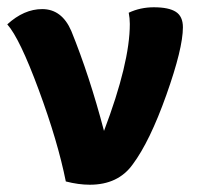

<svg xmlns="http://www.w3.org/2000/svg" viewBox="-30 -505 545 528"><path d="M393 -485Q434 -485 453.5 -472.5Q473 -460 473 -430Q473 -372 427.5 -244Q382 -116 335 -53Q295 3 217 3Q186 3 151 -6Q129 -116 76.5 -258Q24 -400 -10 -438Q36 -480 86 -480Q140 -480 166 -420Q216 -297 256 -145Q327 -332 327 -439Q327 -455 324 -470Q356 -485 393 -485Z"/></svg>

Font: Overlock
Style: Black
Weight: 900
Designer: Dario Muhafara
Foundry: Dario Manuel Muhafara
Version: Version 1.001